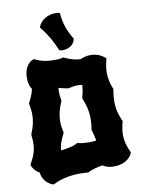

<svg xmlns="http://www.w3.org/2000/svg" viewBox="-104 -1025 821 1120"><g transform="rotate(-10 306.5 -465.0)"><path d="M595 -84C577 -122 569 -154 569 -188C569 -211 573 -235 580 -263L582 -268L580 -271C562 -310 553 -348 553 -390C553 -412 556 -434 560 -459L561 -463L559 -466C546 -498 539 -528 539 -560C539 -584 543 -610 550 -638L552 -644L547 -649C545 -650 516 -680 464 -680C438 -680 418 -673 402 -666C372 -667 343 -676 308 -692L304 -694L300 -693C283 -687 260 -688 244 -688C206 -688 172 -695 138 -712L134 -714L129 -712C127 -712 75 -695 75 -611C75 -580 83 -558 93 -545C88 -520 78 -497 63 -468L61 -465L62 -460C66 -437 69 -416 69 -396C69 -361 61 -327 44 -286L43 -280C45 -263 46 -248 46 -235C46 -190 35 -160 10 -115L8 -111L9 -106C9 -105 18 -75 53 -56C60 10 121 26 117 25L121 26L126 24C170 1 230 -10 282 -10C298 -10 312 -8 328 -8L331 -7L334 -9C362 -22 391 -30 421 -34C435 -24 455 -16 484 -16C574 -16 595 -74 595 -75L597 -80ZM250 -450C247 -467 245 -482 245 -496C245 -505 245 -514 246 -524C262 -520 277 -515 296 -512L303 -511C324 -516 342 -519 360 -519C368 -519 377 -518 386 -517C385 -493 380 -469 373 -444L372 -439L374 -435C391 -395 400 -357 400 -315C400 -295 398 -273 394 -251L395 -245C402 -222 407 -202 410 -183C396 -181 381 -180 367 -180C346 -180 324 -182 302 -187L298 -188L294 -186C273 -172 230 -166 198 -162C200 -193 210 -219 229 -257L231 -261L230 -265C225 -288 222 -308 222 -329C222 -364 230 -399 249 -443L250 -446ZM382 -794C352 -843 335 -894 331 -945L330 -953L322 -955C315 -956 309 -956 302 -956C258 -956 215 -930 203 -894L201 -888L205 -884C240 -841 267 -794 287 -744L289 -739L294 -738C299 -736 305 -736 310 -736C339 -736 374 -751 383 -786L384 -790Z"/></g></svg>

Font: Hanalei Fill
Style: Regular
Weight: 400
Designer: Astigmatic (AOETI)
Foundry: Astigmatic (AOETI)
Version: Version 1.000